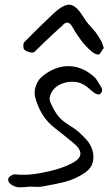

<svg xmlns="http://www.w3.org/2000/svg" viewBox="-20 -764 480 827"><path d="M108 40Q97 41 85 42Q73 43 61 43Q42 41 27 30Q12 19 16 4Q18 -2 28 -8Q38 -14 45 -13Q83 -9 120.5 -13.5Q158 -18 195 -27Q220 -33 245 -41.5Q270 -50 292 -62Q357 -96 299 -146Q279 -163 258.5 -179Q238 -195 218 -211Q184 -237 163.5 -270Q143 -303 132 -343Q125 -368 135 -395.5Q145 -423 167 -439Q217 -478 272 -479Q327 -480 376 -441Q390 -431 399.5 -415.5Q409 -400 418 -385Q423 -372 414 -362Q405 -352 388 -363Q376 -371 365.5 -381Q355 -391 343 -398Q320 -412 292.5 -412Q265 -412 241.5 -401.5Q218 -391 204 -370Q197 -358 194.5 -346.5Q192 -335 198 -321Q215 -283 230.5 -264.5Q246 -246 263 -235Q280 -224 301 -209.5Q322 -195 350 -165Q370 -144 378 -117.5Q386 -91 379.5 -65Q373 -39 347 -21Q307 7 262 18.5Q217 30 170 38Q156 41 143.5 41Q131 41 108 40ZM403 -529Q389 -529 368.5 -547.5Q348 -566 327.5 -593Q307 -620 293 -646Q273 -684 247 -652Q249 -654 236.5 -643Q224 -632 205.5 -614.5Q187 -597 168.5 -579.5Q150 -562 138 -550Q126 -538 127 -539Q118 -536 105.5 -539.5Q93 -543 85 -550Q81 -552 80.5 -565Q80 -578 85 -583Q104 -602 117 -615Q130 -628 142.5 -640.5Q155 -653 171.5 -668.5Q188 -684 213 -708Q254 -746 281 -743.5Q308 -741 337 -694Q351 -672 360 -661.5Q369 -651 376 -643.5Q383 -636 391.5 -625.5Q400 -615 413 -592Q418 -585 420.5 -577Q423 -569 427 -557Q421 -550 415 -539.5Q409 -529 403 -529Z"/></svg>

Font: Mynerve
Style: Regular
Weight: 400
Designer: Carolina Short
Foundry: Carolina Short
Version: Version 1.000; ttfautohint (v1.8.4.7-5d5b)